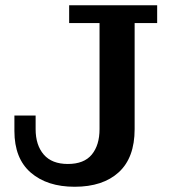

<svg xmlns="http://www.w3.org/2000/svg" viewBox="-20 -702 645 733"><path d="M265 11Q160 11 97.5 -43Q35 -97 35 -202V-261H116V-209Q116 -148 147 -112Q178 -76 239 -76Q301 -76 330.5 -112Q360 -148 360 -209V-614H244V-682H580V-614H494V-209Q494 -100 433.5 -44.5Q373 11 265 11Z"/></svg>

Font: Montagu Slab 16pt Medium
Style: Regular
Weight: 500
Designer: Florian Karsten
Foundry: Florian Karsten
Version: Version 1.000; ttfautohint (v1.8.3)